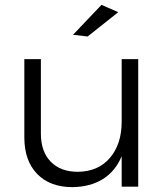

<svg xmlns="http://www.w3.org/2000/svg" viewBox="-20 -767 685 789"><path d="M397 -747 466 -717 340 -617 280 -624ZM548 -524V0H480V-125Q454 -63 402.5 -31Q351 1 278 2Q185 2 132.5 -52.5Q80 -107 80 -202V-524H148V-218Q148 -144 188.5 -102.5Q229 -61 300 -61Q384 -62 432 -118.5Q480 -175 480 -267V-524Z"/></svg>

Font: TypoPRO Montserrat
Style: Regular
Weight: 300
Designer: Julieta Ulanovsky
Foundry: Julieta Ulanovsky
Version: Version 6.001